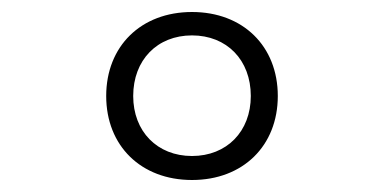

<svg xmlns="http://www.w3.org/2000/svg" viewBox="-20 -760 640 320"><path d="M300 -460C385 -460 443 -517 443 -600C443 -683 385 -740 300 -740C215 -740 157 -683 157 -600C157 -517 215 -460 300 -460ZM300 -500C242 -500 202 -541 202 -600C202 -660 242 -701 300 -701C358 -701 398 -660 398 -600C398 -541 358 -500 300 -500Z"/></svg>

Font: JetBrains Mono Thin
Style: Regular
Weight: 100
Monospace: yes
Designer: Philipp Nurullin, Konstantin Bulenkov
Foundry: JetBrains
Version: Version 2.305